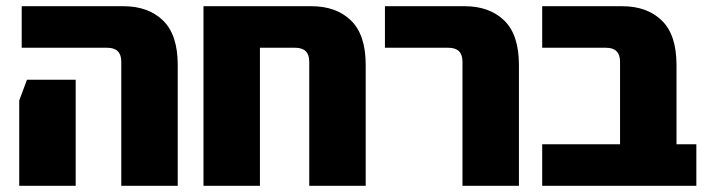

<svg xmlns="http://www.w3.org/2000/svg" viewBox="-20 -599 2290 619"><path d="M371 0V-400Q371 -445 326 -445H50V-579H378Q458 -579 505.5 -533Q553 -487 553 -390V0ZM42 0V-275L67 -342H224V0Z M984 -579Q1064 -579 1111.5 -533Q1159 -487 1159 -390V0H977V-400Q977 -445 932 -445H818V0H636V-493V-579Z M1471 0V-400Q1471 -445 1426 -445H1221V-579H1478Q1558 -579 1605.5 -533Q1653 -487 1653 -390V0Z M2161 -134H2225V0H1979H1728V-134H1979V-400Q1979 -445 1934 -445H1728V-579H1986Q2066 -579 2113.5 -533Q2161 -487 2161 -390Z"/></svg>

Font: Assistant ExtraBold
Style: Regular
Weight: 800
Designer: Hebrew By Ben Nathan, Latin by Paul Hunt
Version: Version 2.001;PS 002.001;hotconv 1.0.88;makeotf.lib2.5.64775